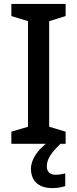

<svg xmlns="http://www.w3.org/2000/svg" viewBox="-20 -800 394 980"><path d="M219 49C219 10 244 -23 289 -66H315V-128L231 -153V-692L315 -718V-780H38V-718L123 -692V-153L38 -128V-66H214C175 -35 138 12 138 61C138 122 175 160 247 160C275 160 293 156 313 150V85C301 88 284 92 263 92C236 92 219 78 219 49Z"/></svg>

Font: Noto Sans Malayalam UI Medium
Style: Regular
Weight: 500
Designer: Jelle Bosma - Monotype Design Team
Foundry: Monotype Imaging Inc.
Version: Version 2.104